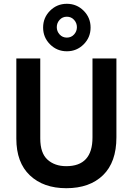

<svg xmlns="http://www.w3.org/2000/svg" viewBox="-20 -982 699 1011"><path d="M593 -259Q593 -128 522.5 -59.5Q452 9 329 9Q209 9 137.5 -58.5Q66 -126 66 -252V-674H192V-253Q192 -176 230 -141.5Q268 -107 329 -107Q467 -107 467 -258V-674H593ZM420.5 -925.5Q457 -889 457 -837Q457 -785 420.5 -748.5Q384 -712 332 -712Q280 -712 243.5 -748.5Q207 -785 207 -837Q207 -889 243.5 -925.5Q280 -962 332 -962Q384 -962 420.5 -925.5ZM294 -877.5Q279 -861 279 -839Q279 -817 294 -800.5Q309 -784 332 -784Q355 -784 370 -800.5Q385 -817 385 -839Q385 -861 370 -877.5Q355 -894 332 -894Q309 -894 294 -877.5Z"/></svg>

Font: Hind Vadodara SemiBold
Style: Regular
Weight: 600
Designer: Hitesh Malaviya
Foundry: Indian Type Foundry
Version: Version 1.001;PS 1.0;hotconv 1.0.86;makeotf.lib2.5.63406; tt